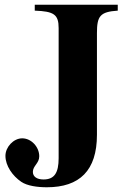

<svg xmlns="http://www.w3.org/2000/svg" viewBox="-20 -696 540 812"><path d="M390 -556C390 -628 403 -646 478 -651V-676H127V-651C208 -648 228 -635 228 -577V-27C228 35 210 63 164 63C136 63 119 51 119 31C119 5 146 -5 146 -35C146 -75 112 -111 74 -111C37 -111 3 -74 3 -37C3 5 33 48 70 73C95 90 138 96 178 96C317 96 390 25 390 -126Z"/></svg>

Font: XITS Math
Style: Bold
Weight: 700
Designer: MicroPress Inc., with final additions and corrections provided by Coen Hoffman, Elsevier (retired)
Version: Version 1.302